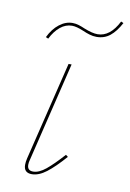

<svg xmlns="http://www.w3.org/2000/svg" viewBox="-72 -633 463 683"><g transform="rotate(10 159.5 -292.0)"><path d="M62 -26Q62 -36 65 -49L152 -406H163L76 -47Q73 -37 73 -28Q73 -7 94 -7Q115 -7 139.5 -27Q164 -47 199 -86L207 -80Q171 -39 143.5 -18Q116 3 91 3Q62 3 62 -26ZM56 -486Q71 -517 93.5 -534.5Q116 -552 141 -552Q152 -552 163.5 -548.5Q175 -545 186 -540Q216 -528 235 -528Q280 -528 310 -587L319 -583Q302 -551 281.5 -534.5Q261 -518 233 -518Q220 -518 207 -522Q194 -526 183 -531Q157 -542 141 -542Q118 -542 98.5 -526Q79 -510 65 -482Z"/></g></svg>

Font: Ysabeau Hairline
Style: Italic
Weight: 100
Italic angle: -12°
Designer: Christian Thalmann (Catharsis Fonts)
Version: Version 0.003